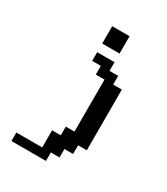

<svg xmlns="http://www.w3.org/2000/svg" viewBox="-106 -393 406 468"><g transform="rotate(30 97.5 -158.5)"><path d="M0 23.9V0H72.8V-48.3H97.2V-72.8H121.6V-219.2H97.2V-243.7H72.8V-268.1H121.6V-243.7H146V-219.2H170.4V-48.3H146V-23.9H121.6V0H97.2V23.9ZM72.8 -292.5V-341.3H121.6V-292.5Z"/></g></svg>

Font: FS Mondwest Regular
Style: Regular
Weight: 400
Designer: NZWStudios2024
Foundry: https://fontstruct.com
Version: Version 1.0